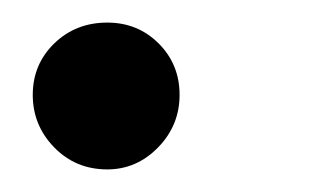

<svg xmlns="http://www.w3.org/2000/svg" viewBox="-20 -138 297 170"><path d="M75 12Q47 12 28 -7.5Q9 -27 9 -54Q9 -81 28 -99.5Q47 -118 75 -118Q102 -118 120.5 -99.5Q139 -81 139 -54Q139 -27 120 -7.5Q101 12 75 12Z"/></svg>

Font: Baskervville Medium
Style: Italic
Weight: 500
Italic angle: -18°
Version: Version 1.100